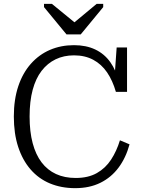

<svg xmlns="http://www.w3.org/2000/svg" viewBox="-20 -962 743 999"><path d="M326 -783H400L517 -925V-942H483L341 -824L393 -825L250 -942H209V-925ZM365 -674Q312 -674 269.5 -653.5Q227 -633 196.5 -593.5Q166 -554 150 -494.5Q134 -435 134 -356Q134 -277 150 -217Q166 -157 196.5 -117Q227 -77 271.5 -56.5Q316 -36 374 -36Q439 -36 484 -61.5Q529 -87 558 -131.5Q587 -176 604 -232L654 -211Q635 -141 597 -90Q559 -39 502.5 -11Q446 17 371 17Q299 17 240 -7.5Q181 -32 139 -80.5Q97 -129 74.5 -198Q52 -267 52 -356Q52 -444 75 -513Q98 -582 140.5 -630Q183 -678 240 -702.5Q297 -727 365 -727Q428 -727 475.5 -704.5Q523 -682 554 -638.5Q585 -595 599 -533L575 -546L587 -715H641V-484H583Q566 -543 537 -585.5Q508 -628 465 -651Q422 -674 365 -674Z"/></svg>

Font: Roboto Serif SemiCondensed Light
Style: Regular
Weight: 300
Width: 4
Designer: Greg Gazdowicz
Foundry: Commercial Type
Version: Version 1.007